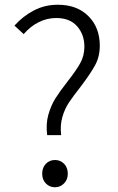

<svg xmlns="http://www.w3.org/2000/svg" viewBox="-20 -777 496 810"><path d="M264 -432Q301 -479 318.5 -510.5Q336 -542 336 -580Q336 -631 305.5 -666Q275 -701 217 -701Q178 -701 142.5 -683Q107 -665 80 -633L41 -669Q77 -709 123 -733Q169 -757 224 -757Q305 -757 353 -709Q401 -661 401 -584Q401 -538 381 -501.5Q361 -465 320 -411Q290 -373 271.5 -345.5Q253 -318 243 -283Q233 -248 238 -207H179Q173 -254 184 -293Q195 -332 213.5 -361.5Q232 -391 264 -432ZM158 -44Q158 -70 173.5 -86Q189 -102 212 -102Q235 -102 250.5 -86Q266 -70 266 -44Q266 -19 250 -3Q234 13 212 13Q189 13 173.5 -3Q158 -19 158 -44Z"/></svg>

Font: 寒蝉端黑体 Light
Style: Regular
Weight: 300
Designer: ChillDuanSans {Warren2060}; 
Source Han Sans {Ryoko NISHIZUKA 西塚涼子 (kana, bopomofo & ideographs); Paul D. Hunt (Latin, G
Foundry: ChillType&Adobe
Version: Version 1.300;Glyphs 3.3 (3306)